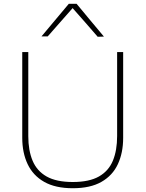

<svg xmlns="http://www.w3.org/2000/svg" viewBox="-20 -989 772 1018"><path d="M366 9Q273.5 9 214.2 -24.8Q155 -58.5 126.5 -118.8Q98 -179 98 -258V-713H130V-267Q130 -191.5 152.8 -137Q175.5 -82.5 227.2 -53.2Q279 -24 366 -24Q453 -24 504.5 -53.2Q556 -82.5 578.5 -137Q601 -191.5 601 -268V-713H633V-258Q633 -179 605 -118.8Q577 -58.5 518 -24.8Q459 9 366 9ZM498 -794Q464.5 -832.5 432 -870Q399 -907 365 -946Q331.5 -907.5 299 -871Q266.5 -834 233 -796H200Q236 -839 272.2 -882.2Q308.5 -925.5 345 -969H386Q422 -925.5 458.2 -882Q494.5 -838.5 531 -795Z"/></svg>

Font: Heraclito Thin
Style: Regular
Weight: 100
Designer: Kostas Bartsokas (font) & Cristiano Sobral (main changes)
Foundry: Kostas Bartsokas (font) & Cristiano Sobral (main changes)
Version: Version 1.00;July 8, 2020;FontCreator 13.0.0.2655 64-bit